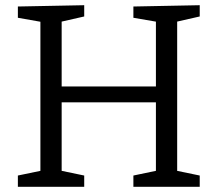

<svg xmlns="http://www.w3.org/2000/svg" viewBox="-20 -718 836 738"><path d="M48.7 0V-43.3L148.3 -64L135.3 -45.7V-650.7L150.7 -631.7L48.7 -649.7V-693L303.7 -698V-654.7L202.7 -631.7L217 -651V-371L202.3 -385.7H594L579.3 -371V-650.7L594 -632.3L492.7 -649.7V-693L747.7 -698V-654.7L647.7 -632L661 -651V-45.7L647.7 -64L747.7 -43.3V0H492.7V-43.3L592 -64L579.3 -45.7V-339.3L594 -324.7H202.3L217 -339.3V-45.7L204.3 -64L303.7 -43.3V0Z"/></svg>

Font: Bitter Thin
Style: Regular
Weight: 100
Designer: Sol Matas, and Bitter project Authors
Foundry: Sol Matas
Version: Version 2.002